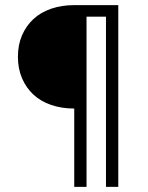

<svg xmlns="http://www.w3.org/2000/svg" viewBox="-20 -730 577 750"><path d="M270 0V-306Q221 -306 180 -320Q139 -334 110.5 -360.5Q82 -387 66 -424.5Q50 -462 50 -508Q50 -555 66 -592Q82 -629 110.5 -655.5Q139 -682 180 -696Q221 -710 270 -710H442V0H394V-665H318V0Z"/></svg>

Font: Geist ExtLt
Style: Regular
Weight: 400
Designer: Basement.studio, Andrés Briganti, Mateo Zaragoza
Foundry: Basement.studio, Vercel, Andrés Briganti, Guido Ferreyra, Mateo Zaragoza
Version: Version 1.401